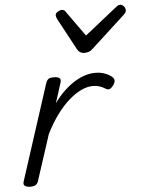

<svg xmlns="http://www.w3.org/2000/svg" viewBox="-58 -890 717 951"><g transform="rotate(-5 300.5 -414.5)"><path d="M53 15Q39 15 28.5 9Q18 3 23 -13L177 -489Q183 -505 191 -510Q199 -515 215 -515Q239 -515 246 -507Q253 -499 247 -483L216 -386Q242 -422 269 -447Q296 -472 322.5 -488Q349 -504 374 -511.5Q399 -519 423 -519Q450 -519 472 -510.5Q494 -502 507 -490Q515 -482 515.5 -473Q516 -464 506 -449Q496 -436 487.5 -433Q479 -430 470 -435Q454 -445 439 -450Q424 -455 406 -455Q378 -455 348 -441Q318 -427 286.5 -399.5Q255 -372 225 -331.5Q195 -291 168 -237L93 -7Q89 4 80 9.5Q71 15 53 15ZM575 -844Q585 -844 593 -835Q601 -826 601 -816Q601 -808 598 -803.5Q595 -799 591 -795L422 -640Q411 -629 400.5 -625.5Q390 -622 377 -622Q367 -622 358.5 -627Q350 -632 344 -642L259 -800Q256 -806 254.5 -811Q253 -816 253 -819Q253 -830 265 -837Q277 -844 284 -844Q293 -844 298 -840Q303 -836 306 -830L394 -707L550 -831Q557 -836 562 -840Q567 -844 575 -844Z"/></g></svg>

Font: Playwrite DK Loopet Light
Style: Regular
Weight: 300
Version: Version 1.003